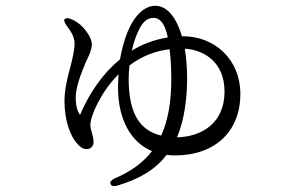

<svg xmlns="http://www.w3.org/2000/svg" viewBox="-20 -574 1040 667"><path d="M205 -508C201 -505 203 -498 210 -487C224 -468 239 -448 239 -422C239 -400 232 -371 224 -340C214 -303 204 -263 204 -222C204 -151 227 -100 244 -80C256 -65 267 -56 280 -56C296 -56 305 -66 305 -82C305 -93 302 -101 300 -110C297 -119 294 -129 294 -141C294 -171 331 -256 392 -316C391 -301 390 -286 390 -270C390 -159 435 -79 508 -49C479 -11 437 21 378 46C366 52 361 58 364 65C367 73 375 74 387 71C470 46 521 13 559 -36C568 -35 578 -34 587 -34C726 -34 815 -116 815 -248C815 -367 726 -448 616 -448H612C593 -513 561 -554 519 -554C493 -554 462 -537 436 -490C420 -461 406 -419 397 -368C338 -319 293 -256 258 -175C247 -190 243 -212 243 -234C243 -271 261 -317 278 -358C286 -375 299 -399 299 -420C299 -445 273 -476 259 -488C248 -497 237 -504 226 -508C216 -512 210 -512 205 -508ZM427 -300C427 -316 428 -331 430 -347C473 -379 519 -397 569 -403C573 -375 575 -340 575 -298C575 -223 565 -159 540 -103C463 -121 427 -184 427 -300ZM438 -398C444 -425 452 -449 462 -469C476 -500 494 -512 513 -512C534 -512 552 -496 563 -444C514 -436 471 -419 438 -398ZM595 -97C622 -161 630 -238 630 -302C630 -338 627 -374 622 -405C692 -400 760 -356 760 -256C760 -147 682 -99 595 -97Z"/></svg>

Font: 寒蝉锦书宋
Style: Regular
Weight: 400
Designer: 寒蝉锦书宋{Warren} 思源宋体{Ryoko NISHIZUKA 西塚涼子 (kana & ideographs); Frank Grießhammer (Latin, Greek & Cyrillic); Wenlong ZHANG 
Foundry: Adobe & ChillType
Version: Version 2.000;Glyphs 3.1.1 (3135)